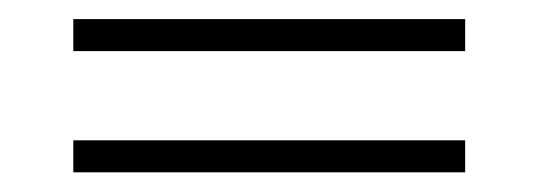

<svg xmlns="http://www.w3.org/2000/svg" viewBox="-20 -385 555 198"><path d="M55.6 -332.3V-365.3H459.7V-332.3ZM55.6 -207.3V-240.3H459.7V-207.3Z"/></svg>

Font: Playfair
Style: Bold
Weight: 700
Designer: Claus Eggers Sørensen
Foundry: Claus Eggers Sørensen
Version: Version 2.001;gftools[0.9.30]